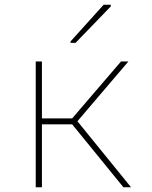

<svg xmlns="http://www.w3.org/2000/svg" viewBox="-20 -786 640 806"><path d="M130 0V-528H156V-289H283L488 -528H519L305 -277L530 0H498L283 -264H156V0ZM276 -606V-612L415 -766H445V-759L297 -606Z"/></svg>

Font: Noto Sans Mono Thin
Style: Regular
Weight: 100
Designer: Monotype Design Team
Foundry: Monotype Imaging Inc.
Version: Version 2.014